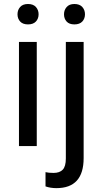

<svg xmlns="http://www.w3.org/2000/svg" viewBox="-20 -741 521 974"><path d="M166.5 0H76.2V-528.3H166.5ZM68.8 -668.5Q68.8 -690.4 82.3 -705.6Q95.7 -720.7 122.1 -720.7Q148.4 -720.7 162.1 -705.6Q175.8 -690.4 175.8 -668.5Q175.8 -646.5 162.1 -631.8Q148.4 -617.2 122.1 -617.2Q95.7 -617.2 82.3 -631.8Q68.8 -646.5 68.8 -668.5ZM404.3 -528.3V61Q404.3 213.4 266.1 213.4Q236.3 213.4 210.9 204.6V132.3Q226.6 136.2 252 136.2Q282.2 136.2 298.1 119.9Q314 103.5 314 63V-528.3ZM304.7 -668.5Q304.7 -689.9 318.1 -705.3Q331.5 -720.7 357.4 -720.7Q383.8 -720.7 397.5 -705.6Q411.1 -690.4 411.1 -668.5Q411.1 -646.5 397.5 -631.8Q383.8 -617.2 357.4 -617.2Q331.1 -617.2 317.9 -631.8Q304.7 -646.5 304.7 -668.5Z"/></svg>

Font: Roboto-ThirdPerson-AD3FC
Style: ThirdPerson-AD3FC
Weight: 400
Designer: Google
Version: Version 2.137; 2017